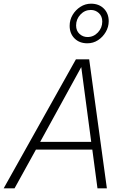

<svg xmlns="http://www.w3.org/2000/svg" viewBox="-51 -1022 671 1042"><path d="M-31 0 361 -700H433L529 0H478L450 -210H144L28 0ZM167 -252H444L390 -658ZM423 -787Q380 -787 353.5 -813.5Q327 -840 327 -882Q327 -914 343 -941Q359 -968 385.5 -985Q412 -1002 443 -1002Q486 -1002 512.5 -975.5Q539 -949 539 -907Q539 -876 523 -848.5Q507 -821 481 -804Q455 -787 423 -787ZM424 -821Q457 -821 480.5 -846Q504 -871 504 -905Q504 -934 485.5 -951Q467 -968 442 -968Q409 -968 385.5 -943Q362 -918 362 -884Q362 -855 380.5 -838Q399 -821 424 -821Z"/></svg>

Font: Red Hat Mono
Style: Italic
Weight: 300
Italic angle: -12°
Monospace: yes
Designer: Pentagram, MCKL
Foundry: Pentagram, MCKL
Version: Version 1.023